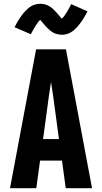

<svg xmlns="http://www.w3.org/2000/svg" viewBox="-20 -996 540 1016"><path d="M33 0 171 -735H329L467 0H328L308 -146H192L172 0ZM292 -260 261 -490Q258 -508 255.5 -526Q253 -544 250 -562Q247 -544 244.5 -526Q242 -508 239 -490L208 -260ZM307 -812Q301 -812 295 -813Q289 -814 283 -815.5Q277 -817 271.5 -819Q266 -821 260.5 -824Q255 -827 250.5 -830.5Q246 -834 241 -838.5Q236 -843 231.5 -847.5Q227 -852 223 -856Q219 -860 215.5 -864.5Q212 -869 207.5 -874Q203 -879 199 -883.5Q195 -888 193 -891Q186 -885 181 -878Q176 -871 170 -862Q164 -853 157.5 -841Q151 -829 143 -815L57 -852Q64 -865 70.5 -877Q77 -889 84 -899Q91 -909 97.5 -918Q104 -927 110.5 -934Q117 -941 126.5 -949.5Q136 -958 146.5 -964Q157 -970 169 -973Q181 -976 193 -976Q205 -976 217 -973Q229 -970 239.5 -964Q250 -958 259.5 -949.5Q269 -941 276.5 -932.5Q284 -924 292 -914.5Q300 -905 307 -897Q314 -903 319 -910Q324 -917 330 -926Q336 -935 342.5 -947Q349 -959 357 -974L443 -936Q436 -923 429.5 -911Q423 -899 416 -889Q409 -879 402.5 -870.5Q396 -862 389.5 -854.5Q383 -847 373.5 -838.5Q364 -830 353.5 -824Q343 -818 331 -815Q319 -812 307 -812Z"/></svg>

Font: Iosevka SS18 Heavy
Style: Regular
Weight: 900
Monospace: yes
Designer: Belleve Invis
Foundry: Belleve Invis
Version: Version 25.1.1; ttfautohint (v1.8.4)